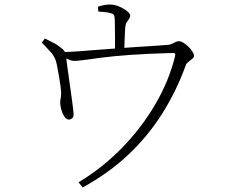

<svg xmlns="http://www.w3.org/2000/svg" viewBox="-20 -782 1040 848"><path d="M165 -594 178 -612Q197 -602 212 -595Q227 -588 240 -578Q259 -565 265 -555.5Q271 -546 272 -531Q272 -527 275.5 -501Q279 -475 284 -439.5Q289 -404 294 -369Q299 -334 302 -309Q305 -284 305 -280Q306 -267 300 -261Q294 -255 286 -254Q275 -253 266 -265Q257 -277 252 -294Q247 -311 246 -323Q245 -332 247.5 -344.5Q250 -357 250 -370Q250 -382 247.5 -399.5Q245 -417 242 -436.5Q239 -456 235.5 -473Q232 -490 230 -501Q224 -530 204.5 -551.5Q185 -573 165 -594ZM250 -535 249 -552Q277 -552 320.5 -555Q364 -558 413 -562Q462 -566 506 -569Q542 -572 583 -574.5Q624 -577 661.5 -579.5Q699 -582 723 -584Q732 -585 740 -589Q748 -593 755.5 -596.5Q763 -600 770 -600Q779 -600 790.5 -593Q802 -586 812.5 -575.5Q823 -565 830 -554Q837 -543 837 -536Q837 -529 829.5 -522.5Q822 -516 813 -509.5Q804 -503 801 -495Q759 -379 696 -279.5Q633 -180 546.5 -98.5Q460 -17 345 46L327 23Q431 -39 518 -128Q605 -217 666 -321.5Q727 -426 753 -533Q755 -543 753 -545.5Q751 -548 741 -548Q631 -545 555 -539.5Q479 -534 429.5 -527.5Q380 -521 351.5 -517Q323 -513 309 -513Q296 -513 283.5 -519Q271 -525 250 -535ZM414 -731 413 -753Q430 -758 442 -760Q454 -762 467 -762Q485 -762 505.5 -753.5Q526 -745 540.5 -733.5Q555 -722 555 -713Q555 -705 549.5 -698Q544 -691 539 -682.5Q534 -674 533 -659Q532 -644 531 -622.5Q530 -601 529.5 -580.5Q529 -560 529 -546H488Q488 -552 488 -571Q488 -590 488 -614.5Q488 -639 487.5 -661Q487 -683 487 -694Q486 -710 483.5 -715Q481 -720 469 -724Q460 -727 444.5 -728.5Q429 -730 414 -731Z"/></svg>

Font: Early Summer Mincho VF
Style: Regular
Weight: 250
Designer: GuiWonder
Version: Version 1.002